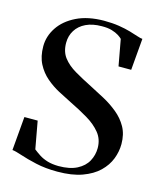

<svg xmlns="http://www.w3.org/2000/svg" viewBox="-114 -836 778 929"><g transform="rotate(15 275.0 -371.0)"><path d="M261.5 11Q201 11 153.5 0.2Q106 -10.5 73.5 -21.5Q41 -32.5 25 -34L39.5 -203H106L131 -65.5Q146 -53.5 163.5 -42.2Q181 -31 204.2 -24Q227.5 -17 259.5 -16.5Q316.5 -16.5 352.2 -35Q388 -53.5 404.5 -84Q421 -114.5 421 -149.5Q421 -193.5 395.5 -225Q370 -256.5 328 -281.5Q286 -306.5 235.5 -331Q205 -346 170.8 -364.2Q136.5 -382.5 106.8 -408Q77 -433.5 58 -470Q39 -506.5 39 -558Q39 -608 68.5 -652.5Q98 -697 154.5 -724.8Q211 -752.5 291.5 -753Q333.5 -753 366.8 -747.8Q400 -742.5 425 -735.2Q450 -728 466.8 -722.2Q483.5 -716.5 493 -716L479.5 -557.5H416L392 -689Q386 -695.5 372.8 -704Q359.5 -712.5 338.5 -718.8Q317.5 -725 288 -724.5Q242 -724.5 209 -708.8Q176 -693 158.8 -665.2Q141.5 -637.5 141.5 -602.5Q141.5 -558 164 -528.8Q186.5 -499.5 225.2 -476.8Q264 -454 312 -430Q346.5 -412.5 384 -392.2Q421.5 -372 454.2 -345.2Q487 -318.5 507 -282.8Q527 -247 527 -198Q527 -160.5 512.8 -123.5Q498.5 -86.5 467.2 -56.2Q436 -26 385.2 -7.5Q334.5 11 261.5 11Z"/></g></svg>

Font: Merriweather 144pt SemiBold
Style: Regular
Weight: 600
Version: Version 2.100